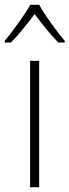

<svg xmlns="http://www.w3.org/2000/svg" viewBox="-44 -784 291 804"><path d="M120 -764H83C59 -721 8 -652 -24 -613V-606H2C35 -639 73 -688 101 -725C130 -687 167 -639 200 -606H227V-613C197 -648 144 -720 120 -764ZM120 0V-529H82V0Z"/></svg>

Font: Noto Sans Thai Looped SemiCondensed ExtraLight
Style: Regular
Weight: 200
Width: 4
Designer: Sasikarn Vongin, Ben Mitchell
Foundry: The Fontpad Ltd
Version: Version 1.001